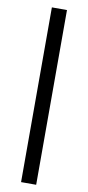

<svg xmlns="http://www.w3.org/2000/svg" viewBox="-103 -764 465 1014"><g transform="rotate(10 130.0 -256.5)"><path d="M89 212V-725H170V212Z"/></g></svg>

Font: Libra Sans
Style: Regular
Weight: 400
Foundry: Context Ltd
Version: Version 1.000; ttfautohint (v1.3)